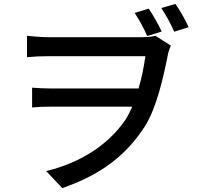

<svg xmlns="http://www.w3.org/2000/svg" viewBox="-20 -882 1040 981"><path d="M740 -838 668 -816C692 -779 715 -738 732 -698L806 -721C789 -758 763 -803 740 -838ZM876 -862 804 -841C828 -805 852 -762 870 -720L944 -743C926 -782 900 -829 876 -862ZM118 -699V-590C154 -593 193 -595 226 -595H723C715 -541 704 -483 688 -430H237C205 -430 172 -432 144 -434V-333C177 -336 205 -337 240 -337H656C645 -312 633 -289 620 -269C533 -141 388 -49 216 -8L298 79C504 8 628 -94 720 -236C778 -327 815 -484 839 -609C843 -625 848 -638 853 -649L774 -699C753 -693 726 -692 699 -692H226C184 -692 142 -697 118 -699Z"/></svg>

Font: Source Han Sans JP Medium
Style: Regular
Weight: 500
Designer: Ryoko NISHIZUKA 西塚涼子 (kana, bopomofo & ideographs); Paul D. Hunt (Latin, Greek & Cyrillic); Sandoll Communications 산돌커뮤니
Foundry: Adobe
Version: Version 2.002;hotconv 1.0.116;makeotfexe 2.5.65601